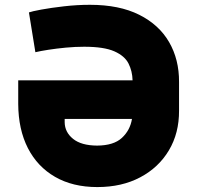

<svg xmlns="http://www.w3.org/2000/svg" viewBox="-20 -757 810 787"><path d="M378.9 9.8Q278.3 9.8 205.8 -32Q133.3 -73.7 94.2 -150.1Q55.2 -226.6 54.7 -331.1V-427.7H523.4Q522.5 -465.3 506.8 -496.6Q491.2 -527.8 448.7 -546.6Q406.2 -565.4 325.2 -565.4Q288.6 -565.4 250 -561.8Q211.4 -558.1 178.5 -553Q145.5 -547.9 125 -543L98.6 -706.1Q109.9 -710.4 149.7 -717.8Q189.5 -725.1 242.9 -731.2Q296.4 -737.3 348.6 -737.3Q469.2 -737.3 550.5 -696.5Q631.8 -655.8 673.1 -584.5Q714.4 -513.2 713.9 -420.9V-303.7Q714.4 -211.4 672.4 -140.9Q630.4 -70.3 554.9 -30.3Q479.5 9.8 378.9 9.8ZM377.9 -160.2Q445.8 -160.6 479.5 -191.7Q513.2 -222.7 521 -269.5H245.1V-255.9Q245.6 -215.3 279.3 -188Q313 -160.6 377.9 -160.2Z"/></svg>

Font: Inter Tight Black
Style: Regular
Weight: 900
Designer: Rasmus Andersson
Foundry: rsms
Version: Version 3.004; ttfautohint (v1.8.4.7-5d5b)